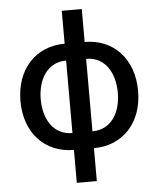

<svg xmlns="http://www.w3.org/2000/svg" viewBox="-60 -778 838 1015"><g transform="rotate(-5 359.0 -270.5)"><path d="M306.1 185.7H412.3V11C566.4 11 671.2 -101.9 671.2 -270.2C671.2 -439.6 566.4 -552.6 412.3 -552.6V-727.3H306.1V-552.6C152 -552.6 46.9 -439.6 46.9 -270.2C46.9 -101.9 152 11 306.1 11ZM154.5 -270.2C154.5 -373.6 204.2 -463.1 306.1 -463.1V-78.5C204.2 -78.5 154.5 -166.9 154.5 -270.2ZM412.3 -78.5V-463.1C514.2 -463.1 563.6 -373.6 563.6 -270.2C563.6 -166.9 514.2 -78.5 412.3 -78.5Z"/></g></svg>

Font: Magic Ui Pro Medium
Style: Regular
Weight: 500
Designer: Stefan Endress, Andreas Faust
Version: Version 1.000;FEAKit 1.0